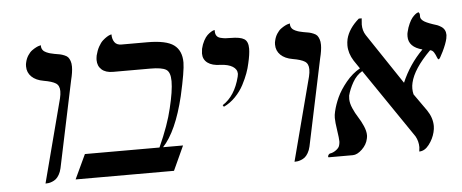

<svg xmlns="http://www.w3.org/2000/svg" viewBox="-44 -677 1888 785"><g transform="rotate(-5 900.0 -284.5)"><path d="M113.8 5.9 203.1 -335.9Q207 -352.1 207 -365.2Q207 -388.2 192.1 -397.7Q177.2 -407.2 143.1 -413.1Q111.3 -418.5 93.8 -435.5Q76.2 -452.6 76.2 -478Q76.2 -488.3 78.1 -494.1Q81.5 -509.8 89.6 -522.2Q97.7 -534.7 106.7 -541.3Q115.7 -547.9 124.3 -552.2Q132.8 -556.6 138.7 -557.6L144 -559.1V-556.2Q144 -546.9 148.9 -539.8Q153.8 -532.7 163.3 -528.6Q172.9 -524.4 178.7 -522.9L195.8 -519Q210.9 -516.6 219 -514.9Q227.1 -513.2 237.1 -509Q247.1 -504.9 251.7 -499.3Q256.3 -493.7 259.8 -484.1Q263.2 -474.6 263.2 -460.9Q263.2 -438.5 254.9 -405.8L180.2 -50.8Q176.8 -35.6 170.2 -24.4Q163.6 -13.2 156.5 -7.6Q149.4 -2 140.9 1.2Q132.3 4.4 127.2 5.1Q122.1 5.9 117.2 5.9Z M578.6 -533.2Q656.2 -533.2 687.5 -510Q718.8 -486.8 718.8 -438Q718.8 -403.8 695.8 -301.8Q661.6 -159.7 605.5 -100.1H687.5L641.6 0H237.8L284.7 -100.1H590.8Q631.3 -189.5 646.5 -255.9Q663.6 -325.7 663.6 -366.2Q663.6 -403.8 645.8 -414.3Q627.9 -424.8 582.5 -424.8H428.7Q398.4 -424.8 382.1 -439.5Q365.7 -454.1 365.7 -479Q365.7 -485.4 367.7 -497.1Q372.6 -517.1 381.3 -533Q390.1 -548.8 399.2 -556.9Q408.2 -564.9 416.5 -570.1Q424.8 -575.2 430.2 -576.7L435.5 -578.1Q435.5 -558.6 444.3 -545.9Q453.1 -533.2 472.7 -533.2Z M867.7 -243.2 863.3 -250Q915 -282.7 934.6 -360.8Q936.5 -368.7 936.5 -372.1Q936.5 -391.1 918.5 -402.3Q900.4 -413.6 868.7 -415Q834.5 -415.5 815.9 -429.4Q797.4 -443.4 797.4 -467.8Q797.4 -473.1 799.3 -486.8Q803.7 -505.4 811.5 -519.8Q819.3 -534.2 826.9 -541.3Q834.5 -548.3 841.6 -552.7Q848.6 -557.1 853 -558.1L857.4 -559.1V-554.2Q857.4 -542.5 862.5 -535.2Q867.7 -527.8 878.7 -525.1Q889.6 -522.5 897.5 -521.7Q905.3 -521 919.4 -521Q959 -521 975.1 -510.7Q991.2 -500.5 991.2 -471.2Q991.2 -448.2 982.4 -411.1Q978.5 -392.1 970.9 -371.3Q963.4 -350.6 950.2 -325.2Q937 -299.8 915.5 -277.6Q894 -255.4 867.7 -243.2Z M1135.7 5.9 1225.1 -335.9Q1229 -352.1 1229 -365.2Q1229 -388.2 1214.1 -397.7Q1199.2 -407.2 1165 -413.1Q1133.3 -418.5 1115.7 -435.5Q1098.1 -452.6 1098.1 -478Q1098.1 -488.3 1100.1 -494.1Q1103.5 -509.8 1111.6 -522.2Q1119.6 -534.7 1128.7 -541.3Q1137.7 -547.9 1146.2 -552.2Q1154.8 -556.6 1160.6 -557.6L1166 -559.1V-556.2Q1166 -546.9 1170.9 -539.8Q1175.8 -532.7 1185.3 -528.6Q1194.8 -524.4 1200.7 -522.9L1217.8 -519Q1232.9 -516.6 1241 -514.9Q1249 -513.2 1259 -509Q1269 -504.9 1273.7 -499.3Q1278.3 -493.7 1281.7 -484.1Q1285.2 -474.6 1285.2 -460.9Q1285.2 -438.5 1276.9 -405.8L1202.1 -50.8Q1198.7 -35.6 1192.1 -24.4Q1185.5 -13.2 1178.5 -7.6Q1171.4 -2 1162.8 1.2Q1154.3 4.4 1149.2 5.1Q1144 5.9 1139.2 5.9Z M1797.9 -441.9Q1793 -420.4 1778.3 -390.1Q1763.7 -359.9 1759.8 -359.9Q1755.9 -359.9 1752.7 -369.4Q1749.5 -378.9 1743.4 -388.9Q1737.3 -398.9 1727.5 -399.9Q1657.2 -329.6 1644.5 -273.9Q1641.6 -262.2 1641.6 -250Q1641.6 -237.8 1644.5 -226.1L1694.8 -154.8Q1715.8 -123.5 1715.8 -89.8Q1715.8 -78.6 1712.4 -64.9Q1705.6 -37.6 1687.7 -14.4Q1669.9 8.8 1647.5 8.8Q1649.4 -4.9 1649.4 -8.8Q1649.4 -33.2 1637.7 -54.2L1443.8 -338.9Q1419.4 -324.7 1404.1 -297.6Q1388.7 -270.5 1381.8 -244.1Q1380.9 -239.3 1380.9 -230Q1380.9 -212.9 1390.1 -191.7Q1399.4 -170.4 1410.6 -153.1Q1421.9 -135.7 1431.2 -114.5Q1440.4 -93.3 1440.4 -76.2Q1440.4 -69.8 1438.5 -62Q1433.6 -38.1 1413.6 -19Q1393.6 0 1375.5 0H1275.9Q1274.4 -1.5 1274.4 -2.9Q1274.4 -6.8 1277.3 -10.7Q1280.3 -14.6 1283.7 -15.1Q1295.9 -16.6 1308.8 -26.1Q1321.8 -35.6 1323.7 -46.9Q1325.7 -54.7 1325.7 -61Q1325.7 -73.2 1320.6 -106.9Q1315.4 -140.6 1315.4 -158.2Q1315.4 -170.4 1318.8 -184.1Q1325.2 -211.9 1338.6 -241.2Q1352.1 -270.5 1377.9 -302Q1403.8 -333.5 1435.5 -351.1L1412.6 -384.8Q1392.6 -416.5 1392.6 -449.2Q1392.6 -461.9 1395.5 -475.1Q1406.2 -517.6 1448.7 -554.2H1460.4Q1458.5 -536.6 1458.5 -528.8Q1458.5 -503.9 1470.7 -484.9L1608.4 -278.8L1609.9 -276.9Q1641.1 -350.1 1696.8 -405.8Q1640.6 -420.4 1640.6 -463.9Q1640.6 -476.1 1642.6 -481.9Q1647 -501 1654.1 -516.1Q1661.1 -531.2 1667.7 -539.1Q1674.3 -546.9 1680.4 -551.8Q1686.5 -556.6 1690.4 -557.6L1693.8 -559.1Q1698.7 -554.2 1698.7 -547.9V-540Q1698.7 -531.7 1708.5 -523.4Q1718.3 -515.1 1748.5 -504.9Q1758.8 -502 1765.9 -499.3Q1772.9 -496.6 1781.7 -491Q1790.5 -485.4 1795.2 -476.6Q1799.8 -467.8 1799.8 -456.1Q1799.8 -451.7 1797.9 -441.9Z"/></g></svg>

Font: Linux Libertine G
Style: Italic
Weight: 400
Italic angle: -12°
Designer: Philipp H. Poll
Foundry: Philipp H. Poll
Version: Version 5.1.3